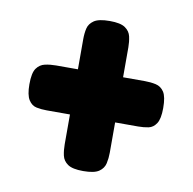

<svg xmlns="http://www.w3.org/2000/svg" viewBox="-60 -546 584 582"><g transform="rotate(10 232.0 -255.0)"><path d="M232 -24Q199 -24 184.5 -34Q170 -44 166.5 -60Q163 -76 163 -94V-418Q163 -436 166.5 -451Q170 -466 184.5 -476Q199 -486 233 -486Q266 -486 280.5 -476Q295 -466 298.5 -450Q302 -434 302 -417V-93Q302 -76 298.5 -60Q295 -44 280.5 -34Q266 -24 232 -24ZM91 -186Q75 -186 60 -189Q45 -192 35.5 -207Q26 -222 26 -255Q26 -290 36 -304Q46 -318 62 -321.5Q78 -325 96 -325H369Q387 -325 403 -321.5Q419 -318 428.5 -303.5Q438 -289 438 -254Q438 -221 428.5 -206.5Q419 -192 404.5 -189Q390 -186 373 -186Z"/></g></svg>

Font: Fredoka SemiCondensed SemiBold
Style: Regular
Weight: 600
Width: 4
Designer: Ben Nathan
Foundry: Milena B. Brandão, Ben Nathan
Version: Version 2.001